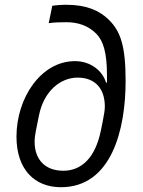

<svg xmlns="http://www.w3.org/2000/svg" viewBox="-20 -772 597 804"><path d="M235 12C447 12 506 -229 506 -433C506 -579 485 -640 437 -688C397 -728 342 -752 258 -752C234 -752 213 -750 199 -748L184 -675C205 -678 226 -679 258 -679C306 -679 349 -665 383 -631C413 -601 428 -550 428 -456V-426H424C410 -474 361 -516 294 -516C151 -516 49 -361 49 -200C49 -60 127 12 235 12ZM245 -57C167 -57 125 -106 125 -178C125 -193 127 -208 130 -223L143 -288C164 -393 235 -447 305 -447C381 -447 419 -398 419 -326C419 -311 416 -293 410 -263L403 -228C379 -108 319 -57 245 -57Z"/></svg>

Font: Braiins Sans
Style: Italic
Weight: 400
Italic angle: -11.31°
Designer: Mike Abbink, Paul van der Laan, Pieter van Rosmalen, Jiri Chlebus, Lubos Buracinsky
Foundry: Bold Monday, Sudetype
Version: Version 1.000;hotconv 1.0.109;makeotfexe 2.5.65596